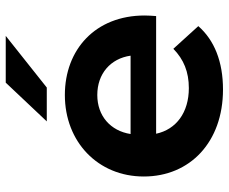

<svg xmlns="http://www.w3.org/2000/svg" viewBox="-84 -706 797 669"><g transform="rotate(-90 314.5 -371.5)"><path d="M182 -315C193 -385 245 -431 318 -431C392 -431 445 -385 455 -315ZM337 7C434 7 509 -23 558 -79L479 -166C442 -130 399 -112 342 -112C257 -112 198 -156 183 -226H593C594 -238 595 -255 595 -266C595 -438 476 -544 318 -544C155 -544 34 -429 34 -269C34 -108 154 7 337 7ZM524 -750H361L226 -607H344Z"/></g></svg>

Font: Montserrat-Alt1
Style: Bold
Weight: 700
Designer: Differentunic
Foundry: Differentunic
Version: Version 7.222